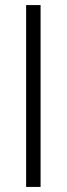

<svg xmlns="http://www.w3.org/2000/svg" viewBox="-20 -737 263 757"><path d="M140 0H83V-717H140Z"/></svg>

Font: 42dot Sans Light
Style: Regular
Weight: 300
Designer: 42dot
Version: Version 1.000